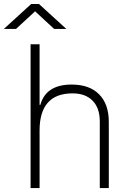

<svg xmlns="http://www.w3.org/2000/svg" viewBox="-62 -958 668 978"><path d="M446.3 0V-338.9Q446.3 -407.7 409.7 -445.1Q373 -482.4 307.6 -482.4Q139.6 -482.4 139.6 -293V0H93.8V-732.4H139.6V-423.8H143.6Q171.9 -527.3 303.2 -527.3Q393.6 -527.3 442.9 -477.5Q492.2 -427.7 492.2 -336.9V0ZM-42.5 -810.5 96.7 -937.5H136.7L275.9 -810.5H213.9L116.7 -900.4L19.5 -810.5Z"/></svg>

Font: Cascadia Mono NF ExtraLight
Style: Regular
Weight: 200
Monospace: yes
Designer: Aaron Bell
Foundry: Saja Typeworks
Version: Version 2404.023; ttfautohint (v1.8.4)